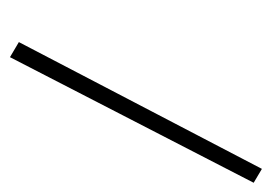

<svg xmlns="http://www.w3.org/2000/svg" viewBox="-168 -184 566 401"><g transform="rotate(-90 115.5 17.0)"><path d="M-65.2 263.3 -36.2 280.5 228.6 -227.1 197.1 -245.7Z"/></g></svg>

Font: Pinar Light
Style: Regular
Weight: 300
Designer: Amin Abedi
Version: Version 2.00;September 9, 2021;FontCreator 13.0.0.2683 64-bi